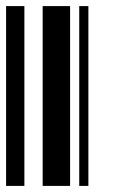

<svg xmlns="http://www.w3.org/2000/svg" viewBox="-20 -610 370 630"><path d="M0 0V-590H60V0ZM120 0V-590H210V0ZM240 0V-590H270V0Z"/></svg>

Font: Libre Barcode 128
Style: Regular
Weight: 400
Version: Version 1.005; ttfautohint (v1.8.3)